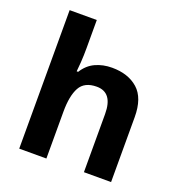

<svg xmlns="http://www.w3.org/2000/svg" viewBox="-136 -875 929 990"><g transform="rotate(20 328.5 -380.0)"><path d="M227 -760V-605Q227 -565 224.5 -528Q222 -491 220 -476H228Q254 -518 295 -537Q336 -556 386 -556Q475 -556 528.5 -508.5Q582 -461 582 -356V0H433V-319Q433 -437 345 -437Q278 -437 252.5 -390.5Q227 -344 227 -257V0H78V-760Z"/></g></svg>

Font: Noto IKEA Simplified Chinese
Style: Bold
Weight: 700
Designer: Monotype Design Team
Foundry: Monotype Imaging Inc.
Version: Version 1.100